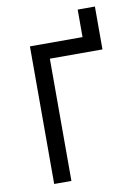

<svg xmlns="http://www.w3.org/2000/svg" viewBox="-96 -946 739 1010"><g transform="rotate(-10 274.0 -441.0)"><path d="M110 0V-735H391V-882H483V-653H202V0Z"/></g></svg>

Font: Iosevka Semi-Condensed Medium
Style: Regular
Weight: 500
Monospace: yes
Designer: Belleve Invis
Foundry: Belleve Invis
Version: Version 27.3.5